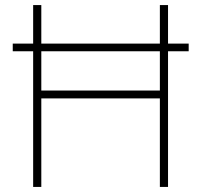

<svg xmlns="http://www.w3.org/2000/svg" viewBox="-20 -733 789 753"><path d="M607 0Q607 -61 607 -117Q607 -173 607 -238V-475Q607 -540.5 607 -596.5Q607 -652.5 607 -713H639Q639 -672.5 639 -634.5Q639 -596.5 639 -557.5Q639 -518.5 639 -475V-238Q639 -173 639 -117Q639 -61 639 0ZM110 0Q110 -61 110 -117Q110 -173 110 -238V-475Q110 -518.5 110 -557.5Q110 -596.5 110 -634.5Q110 -672.5 110 -713H142Q142 -652.5 142 -596.5Q142 -540.5 142 -475V-238Q142 -173 142 -117Q142 -61 142 0ZM121 -347V-378H631V-347ZM30 -532V-562Q79.5 -562 125.5 -562Q171.5 -562 212 -562H538Q578.5 -562 624.5 -562Q670.5 -562 720 -562V-532Q670.5 -532 624.5 -532Q578.5 -532 538 -532H212Q171.5 -532 125.5 -532Q79.5 -532 30 -532Z"/></svg>

Font: Commissioner Thin Thin
Style: Regular
Weight: 250
Version: Version 1.000